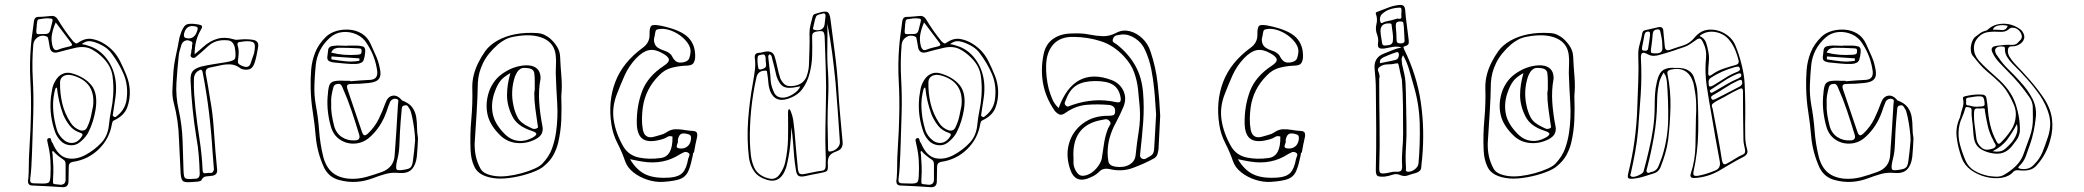

<svg xmlns="http://www.w3.org/2000/svg" viewBox="-20 -666 8640 796"><path d="M99 47Q99 -10 103 -68.5Q107 -127 108 -185Q110 -257 106 -329.5Q102 -402 108 -474Q110 -501 114 -527.5Q118 -554 121 -580Q124 -596 138 -596Q152 -596 166.5 -597.5Q181 -599 194 -600Q209 -601 218 -588Q233 -563 249 -540Q265 -517 284 -494Q289 -490 293 -487Q297 -484 304 -489Q333 -509 360.5 -504.5Q388 -500 413 -484Q456 -457 478 -412Q492 -384 504 -354.5Q516 -325 518 -293Q520 -253 507 -219.5Q494 -186 453 -167Q448 -165 446.5 -161Q445 -157 444 -152Q434 -91 389.5 -47.5Q345 -4 282 5Q265 8 265 25Q265 40 264.5 55Q264 70 264 85Q264 112 238 110Q207 108 175.5 106Q144 104 112 103Q95 102 96 83Q98 74 98 65Q98 56 99 47ZM132 -554Q129 -530 132.5 -526.5Q136 -523 159 -525H169Q184 -525 188 -540Q190 -549 192.5 -558Q195 -567 197 -576Q201 -589 190 -589Q177 -591 165 -589.5Q153 -588 141 -586Q137 -585 135.5 -581.5Q134 -578 134 -574Q133 -570 132.5 -564.5Q132 -559 132 -554ZM211 -573Q200 -548 195.5 -524Q191 -500 198 -474Q200 -466 205.5 -461Q211 -456 221 -460Q233 -465 245.5 -468Q258 -471 270 -474Q283 -477 276 -487Q260 -508 244 -529.5Q228 -551 211 -573ZM110 26Q109 39 108 51.5Q107 64 105 77Q103 94 119 94Q129 94 138.5 94.5Q148 95 157 95Q177 95 182.5 90Q188 85 189 65Q191 31 189 -1.5Q187 -34 179 -67Q178 -73 176 -81.5Q174 -90 181 -93Q190 -96 191.5 -87.5Q193 -79 197 -74Q199 -72 199 -71Q221 -19 257.5 -10.5Q294 -2 335 -24Q373 -45 400.5 -74.5Q428 -104 432 -151Q435 -181 441 -210Q447 -239 449 -269Q452 -310 446.5 -350.5Q441 -391 409 -424Q385 -449 358 -462.5Q331 -476 294 -468Q275 -464 256.5 -459Q238 -454 219 -449Q194 -443 187 -466Q185 -474 184 -483Q183 -492 181 -500Q180 -505 179 -509Q178 -513 173 -515Q154 -523 137 -512Q120 -501 118 -481Q112 -410 116 -339Q120 -268 118 -197Q116 -141 114.5 -85.5Q113 -30 110 26ZM319 -483Q327 -482 333 -480.5Q339 -479 344 -477Q391 -464 422.5 -422.5Q454 -381 460 -325Q463 -293 458.5 -261.5Q454 -230 449 -198Q448 -194 447.5 -189.5Q447 -185 451 -183Q456 -179 460 -181.5Q464 -184 467 -187Q503 -216 506 -264Q511 -316 492 -360Q473 -404 443 -444Q430 -462 411 -473.5Q392 -485 370 -492Q357 -496 345 -495Q333 -494 319 -483ZM191 -263Q193 -276 196 -294.5Q199 -313 209 -330Q220 -350 238 -359Q256 -368 278 -362Q331 -347 359 -312.5Q387 -278 376 -210Q372 -186 365 -163.5Q358 -141 347 -119Q343 -110 335 -100Q322 -84 306.5 -73Q291 -62 269 -64Q246 -67 231.5 -82Q217 -97 209 -117Q197 -150 192 -185.5Q187 -221 191 -263ZM366 -227Q377 -326 282 -353Q260 -359 245 -351.5Q230 -344 229 -326Q228 -280 238 -237.5Q248 -195 273 -157Q287 -135 312 -126Q334 -120 342 -140Q352 -161 357 -183Q362 -205 366 -227ZM216 -303Q211 -302 210 -299Q209 -296 208 -293Q200 -262 200 -231Q200 -200 206 -168Q210 -148 215.5 -129Q221 -110 237 -93Q257 -72 280 -73.5Q303 -75 319 -100Q327 -111 314 -115Q286 -124 269.5 -144.5Q253 -165 242 -191Q232 -218 225.5 -246Q219 -274 216 -303ZM199 -41Q196 -37 196.5 -33.5Q197 -30 198 -27Q200 -2 201 23Q202 48 200 74Q199 92 201 95Q203 98 222 99Q224 99 226 99.5Q228 100 230 100Q252 100 252 79V15Q252 1 243 -4Q231 -12 220 -21Q209 -30 199 -41Z M787 -441Q798 -450 806.5 -457.5Q815 -465 823 -472Q851 -497 882 -505.5Q913 -514 949 -503Q955 -501 961 -501Q967 -501 973 -502Q1002 -505 1028 -501Q1055 -497 1050 -470Q1047 -454 1044 -438Q1041 -422 1036 -407Q1030 -388 1019.5 -381.5Q1009 -375 989 -378Q981 -380 978 -382Q957 -398 936 -399Q915 -400 893.5 -395Q872 -390 851 -386Q830 -383 833 -361Q838 -335 842.5 -308.5Q847 -282 851 -256Q861 -202 865 -148Q869 -94 873 -41Q875 -22 876.5 -3Q878 16 880 36Q883 60 858 63Q846 64 833.5 65.5Q821 67 814 83Q813 84 808.5 85Q804 86 800 87Q793 88 785.5 88Q778 88 770 89Q747 91 739 85Q731 79 729 55Q727 19 725.5 -16.5Q724 -52 722 -89Q721 -127 715.5 -165.5Q710 -204 700 -241Q693 -269 695 -297.5Q697 -326 698 -354Q700 -394 708.5 -432.5Q717 -471 724 -510Q725 -514 727 -520Q738 -555 751 -563Q764 -571 800 -565Q814 -563 817 -558.5Q820 -554 812 -541Q799 -519 793 -494.5Q787 -470 787 -441ZM743 -526Q740 -510 752 -508Q788 -500 799 -543Q802 -554 792 -556Q752 -566 743 -526ZM773 -455Q774 -460 775 -463Q776 -466 776 -469Q775 -476 777.5 -484Q780 -492 769 -496Q756 -502 745 -496Q734 -490 731 -476Q728 -466 725 -456Q722 -446 721 -435Q715 -379 711.5 -322.5Q708 -266 721 -209Q735 -146 737 -82Q739 -18 741 45Q742 67 747 72Q752 77 773 76Q777 76 780 75.5Q783 75 787 75Q808 76 808 54Q807 16 804 -21.5Q801 -59 794 -97Q775 -214 770 -333Q769 -359 779 -371Q789 -383 814 -390Q840 -396 865.5 -400Q891 -404 916 -408Q946 -413 952.5 -420.5Q959 -428 955 -459Q954 -464 953.5 -468.5Q953 -473 951 -477Q943 -499 920 -499Q898 -501 878 -495Q858 -489 841 -473Q832 -465 823 -456.5Q814 -448 804 -440Q798 -435 791 -429Q784 -423 775 -428Q768 -433 771 -441Q774 -449 773 -455ZM1033 -444Q1041 -479 1032 -488.5Q1023 -498 988 -494Q984 -493 980.5 -492.5Q977 -492 974 -492Q962 -491 965 -478Q970 -463 969.5 -448Q969 -433 967 -418Q964 -405 971.5 -399.5Q979 -394 989 -391Q999 -387 1007 -389.5Q1015 -392 1019 -403Q1023 -414 1026 -424Q1029 -434 1033 -444ZM867 37Q866 18 864 -1Q862 -20 861 -39Q856 -122 846 -203.5Q836 -285 820 -367Q817 -382 805 -374Q784 -363 784 -337Q783 -307 785 -277Q787 -247 790 -218Q797 -154 807 -90Q817 -26 820 39Q820 55 834 52Q843 50 853 51Q863 52 867 37Z M1713 -93Q1712 -72 1711 -53.5Q1710 -35 1708 -16Q1704 18 1687 36Q1670 54 1635 51Q1604 48 1577.5 55.5Q1551 63 1525 73Q1491 86 1456 88Q1421 90 1385 80Q1344 69 1324 30Q1295 -33 1289 -100Q1285 -150 1277 -200Q1269 -250 1268 -301Q1267 -339 1270 -376.5Q1273 -414 1287 -449Q1301 -484 1332 -514Q1349 -530 1374.5 -537.5Q1400 -545 1428 -543Q1456 -541 1479.5 -527Q1503 -513 1516 -485Q1527 -460 1538 -436Q1549 -412 1554 -386Q1562 -355 1551.5 -340Q1541 -325 1509 -322Q1491 -320 1473 -319Q1455 -318 1436 -318Q1423 -318 1420 -312.5Q1417 -307 1421 -295Q1436 -251 1451 -206.5Q1466 -162 1481 -118Q1486 -105 1492 -105Q1498 -105 1507 -114Q1534 -140 1550 -172.5Q1566 -205 1578 -239Q1587 -265 1606.5 -269Q1626 -273 1644 -253Q1645 -252 1645 -251.5Q1645 -251 1646 -250Q1676 -239 1689 -221Q1702 -203 1705.5 -181Q1709 -159 1709 -136.5Q1709 -114 1713 -93ZM1432 -331V-329Q1453 -331 1474.5 -332.5Q1496 -334 1517 -335Q1547 -338 1544 -370Q1540 -401 1529.5 -429.5Q1519 -458 1502 -484Q1486 -511 1458 -523.5Q1430 -536 1400 -533Q1370 -530 1347 -509Q1296 -463 1289 -396Q1285 -356 1283.5 -314.5Q1282 -273 1289 -232Q1299 -179 1303 -124.5Q1307 -70 1320 -17Q1331 26 1357 48.5Q1383 71 1428 75Q1464 77 1497 68Q1530 59 1563 47Q1612 29 1616 -20Q1620 -73 1623.5 -127Q1627 -181 1630 -234Q1631 -240 1631.5 -247Q1632 -254 1623 -256Q1616 -258 1608.5 -254.5Q1601 -251 1597 -243Q1593 -233 1589 -222.5Q1585 -212 1582 -202Q1560 -140 1515 -99Q1488 -74 1454 -71Q1420 -68 1392 -85.5Q1364 -103 1353 -137Q1344 -167 1340 -198.5Q1336 -230 1338 -262Q1340 -295 1344.5 -310Q1349 -325 1364.5 -329Q1380 -333 1413 -331ZM1420 -477H1458Q1472 -477 1484 -473.5Q1496 -470 1494 -450Q1493 -433 1488 -418Q1483 -403 1458 -401Q1434 -400 1410.5 -402.5Q1387 -405 1364 -407Q1353 -408 1344.5 -412.5Q1336 -417 1337 -430Q1339 -444 1340.5 -459Q1342 -474 1363 -476Q1377 -478 1391.5 -477Q1406 -476 1420 -476ZM1353 -448Q1380 -441 1406.5 -439Q1433 -437 1459 -439Q1466 -439 1472.5 -441Q1479 -443 1479 -453Q1480 -464 1473 -465Q1466 -466 1459 -466Q1441 -467 1423 -467.5Q1405 -468 1386 -468Q1377 -468 1368 -464.5Q1359 -461 1353 -448ZM1470 -414V-424Q1441 -426 1412 -428Q1383 -430 1354 -432V-420Q1383 -415 1412 -412Q1441 -409 1470 -414ZM1353 -239Q1352 -214 1355.5 -191Q1359 -168 1365 -145Q1373 -114 1397 -98Q1421 -82 1452 -84Q1476 -85 1469 -108Q1454 -158 1437.5 -207Q1421 -256 1400 -303Q1397 -311 1393 -315Q1389 -319 1380 -318Q1364 -317 1361 -300Q1357 -285 1354.5 -269.5Q1352 -254 1353 -239ZM1701 -84Q1701 -102 1697.5 -129Q1694 -156 1689 -180Q1684 -204 1679 -213Q1675 -220 1671 -225.5Q1667 -231 1658 -229Q1649 -228 1647 -221.5Q1645 -215 1645 -207Q1643 -185 1641 -162Q1639 -139 1638 -116Q1637 -87 1635.5 -58Q1634 -29 1626 0Q1619 31 1625 37Q1631 43 1664 36Q1681 33 1686 23Q1691 13 1692 0Q1695 -20 1697 -41Q1699 -62 1701 -84Z M2307 -269Q2309 -217 2307 -169Q2305 -121 2294 -74Q2288 -49 2275 -24.5Q2262 0 2237 21Q2221 36 2185.5 49Q2150 62 2110.5 69Q2071 76 2040 74Q1967 68 1947 26Q1939 9 1935.5 -7.5Q1932 -24 1931 -42Q1928 -107 1934 -172Q1940 -237 1938 -302Q1937 -355 1964 -408Q1976 -432 1992.5 -455Q2009 -478 2041 -497Q2108 -535 2206 -529Q2224 -528 2237 -521.5Q2250 -515 2260 -507Q2279 -490 2290 -471.5Q2301 -453 2302 -433Q2304 -390 2307.5 -348.5Q2311 -307 2307 -269ZM2284 -364Q2284 -382 2285 -400Q2286 -418 2284 -436Q2279 -487 2232.5 -507.5Q2186 -528 2111 -514Q2089 -510 2073.5 -501.5Q2058 -493 2046 -483Q2003 -446 1983 -405.5Q1963 -365 1961 -322Q1960 -260 1956 -198Q1952 -136 1948 -74Q1947 -46 1952.5 -19.5Q1958 7 1972 33Q1979 46 1995 53.5Q2011 61 2034 64Q2056 67 2085 63.5Q2114 60 2143 52Q2172 44 2195.5 33.5Q2219 23 2229 12Q2257 -18 2268.5 -50Q2280 -82 2285 -116Q2294 -178 2290 -240Q2286 -302 2284 -364ZM2221 -340Q2212 -292 2215.5 -242Q2219 -192 2229 -142Q2232 -127 2226.5 -113.5Q2221 -100 2201 -89Q2164 -70 2125 -73Q2086 -76 2058 -101Q2012 -144 2001.5 -190Q1991 -236 2007 -285Q2015 -309 2032 -331.5Q2049 -354 2081 -372Q2105 -386 2133.5 -392Q2162 -398 2184 -393Q2222 -383 2221 -340ZM2195 -281Q2196 -286 2196.5 -290Q2197 -294 2197 -298Q2197 -314 2197 -330.5Q2197 -347 2195 -363Q2194 -371 2187 -377Q2180 -383 2163 -384Q2146 -386 2137.5 -380.5Q2129 -375 2124 -367Q2122 -363 2119.5 -358.5Q2117 -354 2115 -349Q2095 -289 2109 -227Q2114 -202 2126 -179Q2138 -156 2175 -139Q2181 -136 2187.5 -133Q2194 -130 2203 -133Q2211 -136 2210.5 -140Q2210 -144 2209 -148Q2204 -182 2199.5 -215Q2195 -248 2195 -281ZM2096 -363Q2065 -346 2052.5 -328Q2040 -310 2033 -290Q2014 -242 2022.5 -196Q2031 -150 2077 -106Q2100 -85 2129 -82Q2158 -79 2187 -95Q2202 -103 2203.5 -110Q2205 -117 2183 -124Q2124 -143 2104 -184Q2082 -228 2082 -271.5Q2082 -315 2096 -363Z M2854 -33Q2853 -27 2852 -20.5Q2851 -14 2849 -8Q2841 31 2830 50.5Q2819 70 2796 77.5Q2773 85 2729 88Q2698 90 2665 79.5Q2632 69 2606.5 49Q2581 29 2572 3Q2559 -35 2540 -72Q2521 -109 2515 -149Q2500 -245 2531 -326.5Q2562 -408 2646 -469Q2673 -489 2673 -521Q2672 -553 2681 -559.5Q2690 -566 2726 -558Q2804 -541 2834 -510Q2864 -479 2862 -428Q2861 -414 2855 -404.5Q2849 -395 2829 -394Q2795 -393 2764.5 -385Q2734 -377 2711 -352Q2656 -297 2645 -221Q2642 -199 2641.5 -175.5Q2641 -152 2645 -129Q2653 -87 2695 -100Q2707 -104 2719.5 -107Q2732 -110 2741 -116Q2759 -129 2777.5 -130Q2796 -131 2815.5 -127.5Q2835 -124 2854 -123Q2867 -122 2869.5 -114.5Q2872 -107 2870 -98Q2866 -82 2863 -66Q2860 -50 2857 -33ZM2694 -516Q2688 -500 2695 -483Q2702 -466 2734 -456Q2744 -453 2753 -447Q2762 -441 2766 -433Q2774 -417 2784.5 -410.5Q2795 -404 2814 -408Q2833 -412 2837.5 -424.5Q2842 -437 2843 -451Q2844 -469 2831 -487.5Q2818 -506 2797.5 -520.5Q2777 -535 2753.5 -542Q2730 -549 2710 -545Q2700 -544 2698 -537Q2696 -530 2694 -516ZM2768 -100Q2755 -104 2746 -98Q2737 -92 2726 -89Q2673 -73 2647 -88.5Q2621 -104 2620 -155Q2619 -226 2642 -287.5Q2665 -349 2732 -393Q2755 -408 2753 -420Q2751 -432 2725 -446Q2695 -463 2670 -458Q2645 -453 2617 -424Q2587 -392 2570 -354Q2553 -316 2538 -277Q2516 -222 2524.5 -167.5Q2533 -113 2564 -59Q2586 -22 2628.5 -13Q2671 -4 2720 -11Q2770 -18 2768 -100ZM2790 -83Q2792 -79 2789 -72Q2786 -65 2785.5 -59Q2785 -53 2795 -51Q2813 -48 2826.5 -56.5Q2840 -65 2844 -84Q2846 -95 2844 -101.5Q2842 -108 2828 -111Q2808 -116 2800 -108Q2792 -100 2790 -83ZM2592 -6Q2620 41 2658.5 58Q2697 75 2759 70Q2794 67 2810 50Q2826 33 2833 -7Q2835 -14 2838 -21.5Q2841 -29 2831 -34Q2823 -38 2815 -34.5Q2807 -31 2800 -27Q2732 18 2644 4Q2625 1 2592 -6Z M3261 -139Q3260 -99 3255.5 -58.5Q3251 -18 3241 22Q3236 41 3226 57Q3203 92 3161 80Q3124 69 3107 45Q3090 21 3085 -12Q3076 -89 3081.5 -166.5Q3087 -244 3101 -320Q3106 -348 3109.5 -374.5Q3113 -401 3109 -428Q3108 -446 3126 -447Q3133 -447 3139.5 -449Q3146 -451 3153 -452Q3185 -457 3192 -430Q3197 -414 3200.5 -397.5Q3204 -381 3208 -365Q3210 -359 3211.5 -353Q3213 -347 3215 -341Q3221 -328 3231 -318Q3241 -308 3260 -309Q3309 -311 3324 -349Q3329 -363 3331.5 -376.5Q3334 -390 3334 -404Q3335 -436 3336 -467.5Q3337 -499 3336 -530Q3336 -547 3340.5 -564Q3345 -581 3349 -597Q3351 -606 3359.5 -608.5Q3368 -611 3375 -613Q3401 -621 3410.5 -616Q3420 -611 3423 -586Q3432 -515 3441.5 -443.5Q3451 -372 3455 -300Q3458 -245 3463 -190.5Q3468 -136 3473 -81Q3475 -65 3469.5 -54.5Q3464 -44 3447 -38Q3426 -31 3418.5 -19Q3411 -7 3412 12Q3414 38 3408 43Q3402 48 3373 53Q3360 55 3346.5 58Q3333 61 3319 64Q3300 68 3291.5 63.5Q3283 59 3280 41Q3275 12 3272.5 -16.5Q3270 -45 3268 -74Q3267 -91 3265 -107Q3263 -123 3261 -139ZM3385 -608Q3377 -607 3370.5 -604Q3364 -601 3362 -594Q3358 -584 3356 -572.5Q3354 -561 3351 -550Q3349 -543 3358 -542Q3375 -538 3386.5 -545Q3398 -552 3399 -568Q3400 -575 3400.5 -581.5Q3401 -588 3402 -595Q3405 -617 3385 -608ZM3410 -568Q3411 -518 3410 -466.5Q3409 -415 3413 -365Q3416 -313 3413.5 -261Q3411 -209 3411 -156Q3412 -129 3412 -102.5Q3412 -76 3413 -49Q3413 -45 3414 -41Q3415 -37 3422 -38Q3439 -40 3451 -52Q3463 -64 3462 -78Q3458 -140 3453.5 -201.5Q3449 -263 3444 -324Q3438 -386 3430 -446.5Q3422 -507 3410 -568ZM3251 -214Q3256 -212 3258 -205Q3266 -186 3269 -165Q3272 -144 3274 -122Q3277 -83 3280.5 -43.5Q3284 -4 3288 35Q3290 50 3295.5 54Q3301 58 3317 55Q3334 52 3351.5 48Q3369 44 3386 42Q3403 41 3403 23Q3403 11 3403.5 -1Q3404 -13 3403 -26Q3401 -79 3402 -133Q3403 -187 3404 -240Q3406 -308 3403.5 -376Q3401 -444 3399 -511Q3398 -531 3392 -535Q3386 -539 3365 -535Q3353 -533 3349.5 -526.5Q3346 -520 3347 -510Q3348 -473 3347 -435Q3346 -397 3336 -360Q3327 -325 3306.5 -297Q3286 -269 3245 -256Q3194 -240 3174 -286Q3167 -304 3165.5 -323Q3164 -342 3161 -361Q3160 -366 3159.5 -370Q3159 -374 3150 -373Q3122 -372 3116 -345Q3086 -211 3089 -76Q3090 -49 3093 -22.5Q3096 4 3107 29Q3116 48 3133.5 59.5Q3151 71 3173 75Q3185 77 3195 72Q3205 67 3212 57Q3220 46 3226 33.5Q3232 21 3235 8Q3246 -42 3247 -92Q3248 -142 3247 -192Q3247 -197 3247 -203Q3247 -209 3251 -214ZM3171 -441Q3165 -437 3165 -431.5Q3165 -426 3166 -421Q3168 -399 3171 -377Q3174 -355 3175 -333Q3176 -319 3180 -306Q3184 -293 3190 -281Q3199 -263 3222 -261Q3242 -260 3266 -274.5Q3290 -289 3298 -308Q3294 -307 3291.5 -307Q3289 -307 3286 -306Q3247 -297 3228.5 -307Q3210 -317 3199 -351Q3195 -368 3191 -385.5Q3187 -403 3182 -420Q3181 -425 3179.5 -431Q3178 -437 3171 -441ZM3154 -428Q3151 -443 3141 -440Q3134 -439 3127.5 -437Q3121 -435 3121 -426Q3120 -419 3120.5 -411Q3121 -403 3122 -395Q3123 -389 3124 -383Q3125 -377 3135 -378Q3143 -380 3150 -384Q3157 -388 3156 -398Q3155 -406 3154.5 -414Q3154 -422 3154 -428Z M3699 47Q3699 -10 3703 -68.5Q3707 -127 3708 -185Q3710 -257 3706 -329.5Q3702 -402 3708 -474Q3710 -501 3714 -527.5Q3718 -554 3721 -580Q3724 -596 3738 -596Q3752 -596 3766.5 -597.5Q3781 -599 3794 -600Q3809 -601 3818 -588Q3833 -563 3849 -540Q3865 -517 3884 -494Q3889 -490 3893 -487Q3897 -484 3904 -489Q3933 -509 3960.5 -504.5Q3988 -500 4013 -484Q4056 -457 4078 -412Q4092 -384 4104 -354.5Q4116 -325 4118 -293Q4120 -253 4107 -219.5Q4094 -186 4053 -167Q4048 -165 4046.5 -161Q4045 -157 4044 -152Q4034 -91 3989.5 -47.5Q3945 -4 3882 5Q3865 8 3865 25Q3865 40 3864.5 55Q3864 70 3864 85Q3864 112 3838 110Q3807 108 3775.5 106Q3744 104 3712 103Q3695 102 3696 83Q3698 74 3698 65Q3698 56 3699 47ZM3732 -554Q3729 -530 3732.5 -526.5Q3736 -523 3759 -525H3769Q3784 -525 3788 -540Q3790 -549 3792.5 -558Q3795 -567 3797 -576Q3801 -589 3790 -589Q3777 -591 3765 -589.5Q3753 -588 3741 -586Q3737 -585 3735.5 -581.5Q3734 -578 3734 -574Q3733 -570 3732.5 -564.5Q3732 -559 3732 -554ZM3811 -573Q3800 -548 3795.5 -524Q3791 -500 3798 -474Q3800 -466 3805.5 -461Q3811 -456 3821 -460Q3833 -465 3845.5 -468Q3858 -471 3870 -474Q3883 -477 3876 -487Q3860 -508 3844 -529.5Q3828 -551 3811 -573ZM3710 26Q3709 39 3708 51.5Q3707 64 3705 77Q3703 94 3719 94Q3729 94 3738.5 94.5Q3748 95 3757 95Q3777 95 3782.5 90Q3788 85 3789 65Q3791 31 3789 -1.5Q3787 -34 3779 -67Q3778 -73 3776 -81.5Q3774 -90 3781 -93Q3790 -96 3791.5 -87.5Q3793 -79 3797 -74Q3799 -72 3799 -71Q3821 -19 3857.5 -10.5Q3894 -2 3935 -24Q3973 -45 4000.5 -74.5Q4028 -104 4032 -151Q4035 -181 4041 -210Q4047 -239 4049 -269Q4052 -310 4046.5 -350.5Q4041 -391 4009 -424Q3985 -449 3958 -462.5Q3931 -476 3894 -468Q3875 -464 3856.5 -459Q3838 -454 3819 -449Q3794 -443 3787 -466Q3785 -474 3784 -483Q3783 -492 3781 -500Q3780 -505 3779 -509Q3778 -513 3773 -515Q3754 -523 3737 -512Q3720 -501 3718 -481Q3712 -410 3716 -339Q3720 -268 3718 -197Q3716 -141 3714.5 -85.5Q3713 -30 3710 26ZM3919 -483Q3927 -482 3933 -480.5Q3939 -479 3944 -477Q3991 -464 4022.5 -422.5Q4054 -381 4060 -325Q4063 -293 4058.5 -261.5Q4054 -230 4049 -198Q4048 -194 4047.5 -189.5Q4047 -185 4051 -183Q4056 -179 4060 -181.5Q4064 -184 4067 -187Q4103 -216 4106 -264Q4111 -316 4092 -360Q4073 -404 4043 -444Q4030 -462 4011 -473.5Q3992 -485 3970 -492Q3957 -496 3945 -495Q3933 -494 3919 -483ZM3791 -263Q3793 -276 3796 -294.5Q3799 -313 3809 -330Q3820 -350 3838 -359Q3856 -368 3878 -362Q3931 -347 3959 -312.5Q3987 -278 3976 -210Q3972 -186 3965 -163.5Q3958 -141 3947 -119Q3943 -110 3935 -100Q3922 -84 3906.5 -73Q3891 -62 3869 -64Q3846 -67 3831.5 -82Q3817 -97 3809 -117Q3797 -150 3792 -185.5Q3787 -221 3791 -263ZM3966 -227Q3977 -326 3882 -353Q3860 -359 3845 -351.5Q3830 -344 3829 -326Q3828 -280 3838 -237.5Q3848 -195 3873 -157Q3887 -135 3912 -126Q3934 -120 3942 -140Q3952 -161 3957 -183Q3962 -205 3966 -227ZM3816 -303Q3811 -302 3810 -299Q3809 -296 3808 -293Q3800 -262 3800 -231Q3800 -200 3806 -168Q3810 -148 3815.5 -129Q3821 -110 3837 -93Q3857 -72 3880 -73.5Q3903 -75 3919 -100Q3927 -111 3914 -115Q3886 -124 3869.5 -144.5Q3853 -165 3842 -191Q3832 -218 3825.5 -246Q3819 -274 3816 -303ZM3799 -41Q3796 -37 3796.5 -33.5Q3797 -30 3798 -27Q3800 -2 3801 23Q3802 48 3800 74Q3799 92 3801 95Q3803 98 3822 99Q3824 99 3826 99.5Q3828 100 3830 100Q3852 100 3852 79V15Q3852 1 3843 -4Q3831 -12 3820 -21Q3809 -30 3799 -41Z M4790 -186Q4788 -150 4786.5 -116Q4785 -82 4783 -48Q4782 -37 4778.5 -26.5Q4775 -16 4764 -9Q4721 14 4676 30.5Q4631 47 4580 35Q4552 29 4536 47Q4526 57 4513.5 63.5Q4501 70 4487 75Q4438 91 4419 42Q4397 -17 4411.5 -69.5Q4426 -122 4470 -154.5Q4514 -187 4577 -186Q4588 -186 4595.5 -188.5Q4603 -191 4603 -204Q4604 -217 4596.5 -223.5Q4589 -230 4577 -231Q4531 -235 4486 -231.5Q4441 -228 4400 -200Q4383 -187 4372 -191.5Q4361 -196 4351 -209Q4315 -262 4304.5 -319.5Q4294 -377 4306 -438Q4314 -481 4343.5 -503Q4373 -525 4416 -527Q4436 -528 4456 -527.5Q4476 -527 4495 -523Q4524 -517 4552 -516Q4580 -515 4610 -531Q4636 -544 4664.5 -536.5Q4693 -529 4716.5 -506.5Q4740 -484 4750 -452Q4772 -387 4779.5 -319.5Q4787 -252 4790 -186ZM4773 -192Q4771 -215 4769.5 -242Q4768 -269 4765 -297Q4761 -338 4753 -379Q4745 -420 4728 -457Q4715 -488 4687 -506.5Q4659 -525 4632 -523Q4621 -522 4609.5 -519.5Q4598 -517 4594 -504Q4590 -494 4599.5 -488.5Q4609 -483 4616 -477Q4662 -439 4688 -391.5Q4714 -344 4719 -282Q4724 -221 4719.5 -160.5Q4715 -100 4708 -39Q4707 -32 4706.5 -22.5Q4706 -13 4715 -8Q4724 -4 4732.5 -9.5Q4741 -15 4749 -19Q4758 -24 4761.5 -32.5Q4765 -41 4765 -51Q4767 -85 4769 -119Q4771 -153 4773 -192ZM4369 -218Q4400 -304 4455 -333.5Q4510 -363 4586 -335Q4622 -322 4637 -290.5Q4652 -259 4638 -224Q4631 -207 4623 -190.5Q4615 -174 4606 -157Q4590 -128 4581 -97Q4572 -66 4572 -32Q4572 -13 4575.5 4Q4579 21 4604 25Q4638 30 4661.5 17Q4685 4 4688 -22Q4693 -72 4701 -122Q4709 -172 4705 -223Q4702 -260 4698 -296.5Q4694 -333 4681.5 -367Q4669 -401 4640 -432Q4597 -478 4544.5 -495Q4492 -512 4434 -513Q4377 -515 4347.5 -482.5Q4318 -450 4317 -393Q4316 -345 4328 -297Q4334 -276 4342.5 -255.5Q4351 -235 4369 -218ZM4522 -330Q4473 -330 4444.5 -313Q4416 -296 4401 -257Q4398 -250 4395 -242.5Q4392 -235 4398 -229Q4404 -222 4411.5 -225.5Q4419 -229 4426 -231Q4470 -246 4514.5 -249.5Q4559 -253 4605 -243Q4622 -239 4625 -246Q4628 -253 4625 -266Q4618 -300 4593.5 -315Q4569 -330 4522 -330ZM4430 -24Q4431 -9 4430.5 6Q4430 21 4437 36Q4443 49 4452 57Q4461 65 4477 62Q4494 59 4510 46.5Q4526 34 4537 16.5Q4548 -1 4549 -17Q4553 -47 4558 -76.5Q4563 -106 4574 -134Q4578 -142 4582.5 -149.5Q4587 -157 4579 -165Q4572 -173 4562.5 -171.5Q4553 -170 4544 -168Q4429 -146 4430 -24Z M5374 -33Q5373 -27 5372 -20.5Q5371 -14 5369 -8Q5361 31 5350 50.5Q5339 70 5316 77.5Q5293 85 5249 88Q5218 90 5185 79.5Q5152 69 5126.5 49Q5101 29 5092 3Q5079 -35 5060 -72Q5041 -109 5035 -149Q5020 -245 5051 -326.5Q5082 -408 5166 -469Q5193 -489 5193 -521Q5192 -553 5201 -559.5Q5210 -566 5246 -558Q5324 -541 5354 -510Q5384 -479 5382 -428Q5381 -414 5375 -404.5Q5369 -395 5349 -394Q5315 -393 5284.5 -385Q5254 -377 5231 -352Q5176 -297 5165 -221Q5162 -199 5161.5 -175.5Q5161 -152 5165 -129Q5173 -87 5215 -100Q5227 -104 5239.5 -107Q5252 -110 5261 -116Q5279 -129 5297.5 -130Q5316 -131 5335.5 -127.5Q5355 -124 5374 -123Q5387 -122 5389.5 -114.5Q5392 -107 5390 -98Q5386 -82 5383 -66Q5380 -50 5377 -33ZM5214 -516Q5208 -500 5215 -483Q5222 -466 5254 -456Q5264 -453 5273 -447Q5282 -441 5286 -433Q5294 -417 5304.5 -410.5Q5315 -404 5334 -408Q5353 -412 5357.5 -424.5Q5362 -437 5363 -451Q5364 -469 5351 -487.5Q5338 -506 5317.5 -520.5Q5297 -535 5273.5 -542Q5250 -549 5230 -545Q5220 -544 5218 -537Q5216 -530 5214 -516ZM5288 -100Q5275 -104 5266 -98Q5257 -92 5246 -89Q5193 -73 5167 -88.5Q5141 -104 5140 -155Q5139 -226 5162 -287.5Q5185 -349 5252 -393Q5275 -408 5273 -420Q5271 -432 5245 -446Q5215 -463 5190 -458Q5165 -453 5137 -424Q5107 -392 5090 -354Q5073 -316 5058 -277Q5036 -222 5044.5 -167.5Q5053 -113 5084 -59Q5106 -22 5148.5 -13Q5191 -4 5240 -11Q5290 -18 5288 -100ZM5310 -83Q5312 -79 5309 -72Q5306 -65 5305.5 -59Q5305 -53 5315 -51Q5333 -48 5346.5 -56.5Q5360 -65 5364 -84Q5366 -95 5364 -101.5Q5362 -108 5348 -111Q5328 -116 5320 -108Q5312 -100 5310 -83ZM5112 -6Q5140 41 5178.5 58Q5217 75 5279 70Q5314 67 5330 50Q5346 33 5353 -7Q5355 -14 5358 -21.5Q5361 -29 5351 -34Q5343 -38 5335 -34.5Q5327 -31 5320 -27Q5252 18 5164 4Q5145 1 5112 -6Z M5791 -469Q5772 -475 5754.5 -471.5Q5737 -468 5720 -465Q5705 -463 5698 -467Q5691 -471 5693 -488Q5696 -504 5689 -523Q5681 -544 5686.5 -566Q5692 -588 5684 -609Q5682 -615 5690 -617Q5712 -625 5733 -633.5Q5754 -642 5777 -645Q5791 -647 5798 -642.5Q5805 -638 5806 -621Q5808 -593 5812 -565.5Q5816 -538 5819 -510Q5821 -499 5820.5 -488.5Q5820 -478 5803 -474Q5798 -473 5798.5 -470Q5799 -467 5801 -462Q5854 -355 5870.5 -241.5Q5887 -128 5876 -10Q5876 -5 5875 -2Q5874 14 5872 30Q5870 46 5847 52Q5831 56 5816 61.5Q5801 67 5783 59Q5769 53 5753 58.5Q5737 64 5722 66Q5697 68 5690 62.5Q5683 57 5684 32Q5686 -50 5685.5 -132.5Q5685 -215 5684 -297Q5684 -317 5682.5 -338Q5681 -359 5679 -379Q5674 -428 5718 -444Q5736 -451 5754 -458.5Q5772 -466 5791 -469ZM5773 -589Q5791 -585 5790 -595.5Q5789 -606 5790 -615Q5791 -622 5790 -629Q5789 -636 5778 -634Q5759 -633 5741.5 -627Q5724 -621 5710 -608Q5703 -602 5701.5 -591.5Q5700 -581 5704 -573Q5706 -568 5713 -572Q5720 -576 5726 -577Q5737 -579 5748.5 -582Q5760 -585 5773 -589ZM5800 -556Q5799 -564 5798 -571Q5797 -578 5783 -577Q5770 -576 5768 -569Q5766 -562 5767 -553Q5768 -540 5769 -526.5Q5770 -513 5770 -499Q5771 -490 5775.5 -488Q5780 -486 5787 -486Q5795 -486 5799.5 -489Q5804 -492 5803 -502Q5802 -516 5801.5 -529.5Q5801 -543 5800 -556ZM5705 -519Q5708 -496 5710 -487Q5712 -478 5718 -477.5Q5724 -477 5738 -479Q5755 -482 5755 -500Q5756 -514 5754 -528.5Q5752 -543 5750 -557Q5750 -561 5749 -565Q5748 -569 5741 -569Q5698 -571 5704 -528Q5704 -525 5704.5 -522.5Q5705 -520 5705 -519ZM5701 -404Q5718 -408 5733 -410.5Q5748 -413 5763 -417Q5774 -419 5777.5 -428Q5781 -437 5779 -444Q5777 -452 5769.5 -449.5Q5762 -447 5756 -445Q5746 -441 5736.5 -437.5Q5727 -434 5717 -429Q5710 -426 5705 -421Q5700 -416 5701 -404ZM5797 -437Q5790 -426 5791 -417Q5792 -408 5793 -399Q5797 -380 5801.5 -361.5Q5806 -343 5807 -324Q5809 -279 5809.5 -234.5Q5810 -190 5811 -145Q5812 -101 5809 -57.5Q5806 -14 5809 30Q5809 34 5808.5 39Q5808 44 5816 46Q5831 47 5845.5 36Q5860 25 5861 10Q5868 -71 5866 -152.5Q5864 -234 5840 -314Q5831 -345 5822.5 -375.5Q5814 -406 5797 -437ZM5792 -335Q5788 -350 5785.5 -363.5Q5783 -377 5780 -390Q5779 -395 5777.5 -400Q5776 -405 5768 -403Q5751 -399 5732 -399Q5713 -399 5699 -388Q5689 -381 5695 -367.5Q5701 -354 5699 -343Q5698 -342 5698 -340Q5698 -246 5699.5 -152.5Q5701 -59 5698 34Q5698 45 5701.5 49.5Q5705 54 5718 53Q5731 52 5743.5 48.5Q5756 45 5769 46Q5786 47 5790 39.5Q5794 32 5793 20Q5791 -13 5794 -46.5Q5797 -80 5797 -113Q5797 -169 5796.5 -224.5Q5796 -280 5792 -335Z M6507 -269Q6509 -217 6507 -169Q6505 -121 6494 -74Q6488 -49 6475 -24.5Q6462 0 6437 21Q6421 36 6385.5 49Q6350 62 6310.5 69Q6271 76 6240 74Q6167 68 6147 26Q6139 9 6135.5 -7.5Q6132 -24 6131 -42Q6128 -107 6134 -172Q6140 -237 6138 -302Q6137 -355 6164 -408Q6176 -432 6192.5 -455Q6209 -478 6241 -497Q6308 -535 6406 -529Q6424 -528 6437 -521.5Q6450 -515 6460 -507Q6479 -490 6490 -471.5Q6501 -453 6502 -433Q6504 -390 6507.5 -348.5Q6511 -307 6507 -269ZM6484 -364Q6484 -382 6485 -400Q6486 -418 6484 -436Q6479 -487 6432.5 -507.5Q6386 -528 6311 -514Q6289 -510 6273.5 -501.5Q6258 -493 6246 -483Q6203 -446 6183 -405.5Q6163 -365 6161 -322Q6160 -260 6156 -198Q6152 -136 6148 -74Q6147 -46 6152.5 -19.5Q6158 7 6172 33Q6179 46 6195 53.5Q6211 61 6234 64Q6256 67 6285 63.5Q6314 60 6343 52Q6372 44 6395.5 33.5Q6419 23 6429 12Q6457 -18 6468.5 -50Q6480 -82 6485 -116Q6494 -178 6490 -240Q6486 -302 6484 -364ZM6421 -340Q6412 -292 6415.5 -242Q6419 -192 6429 -142Q6432 -127 6426.5 -113.5Q6421 -100 6401 -89Q6364 -70 6325 -73Q6286 -76 6258 -101Q6212 -144 6201.5 -190Q6191 -236 6207 -285Q6215 -309 6232 -331.5Q6249 -354 6281 -372Q6305 -386 6333.5 -392Q6362 -398 6384 -393Q6422 -383 6421 -340ZM6395 -281Q6396 -286 6396.5 -290Q6397 -294 6397 -298Q6397 -314 6397 -330.5Q6397 -347 6395 -363Q6394 -371 6387 -377Q6380 -383 6363 -384Q6346 -386 6337.5 -380.5Q6329 -375 6324 -367Q6322 -363 6319.5 -358.5Q6317 -354 6315 -349Q6295 -289 6309 -227Q6314 -202 6326 -179Q6338 -156 6375 -139Q6381 -136 6387.5 -133Q6394 -130 6403 -133Q6411 -136 6410.5 -140Q6410 -144 6409 -148Q6404 -182 6399.5 -215Q6395 -248 6395 -281ZM6296 -363Q6265 -346 6252.5 -328Q6240 -310 6233 -290Q6214 -242 6222.5 -196Q6231 -150 6277 -106Q6300 -85 6329 -82Q6358 -79 6387 -95Q6402 -103 6403.5 -110Q6405 -117 6383 -124Q6324 -143 6304 -184Q6282 -228 6282 -271.5Q6282 -315 6296 -363Z M7213 -319Q7215 -276 7215.5 -233.5Q7216 -191 7215 -147Q7215 -122 7215.5 -97Q7216 -72 7223 -48Q7227 -35 7222 -27.5Q7217 -20 7205 -14Q7181 -2 7157.5 12Q7134 26 7110 40Q7061 69 7005 72Q6983 73 6990 53Q7008 -3 7009 -61Q7010 -119 7011 -177Q7013 -207 7012 -237.5Q7011 -268 7005 -298Q7004 -304 7003 -310.5Q7002 -317 7000 -324Q6977 -394 6905 -377Q6890 -373 6893 -359Q6907 -291 6905.5 -223Q6904 -155 6896 -87Q6892 -57 6883.5 -28.5Q6875 0 6864 28Q6856 46 6839 52Q6817 59 6794.5 66Q6772 73 6749 75Q6734 76 6730.5 72Q6727 68 6730 54Q6747 -14 6756.5 -83.5Q6766 -153 6768 -224Q6770 -277 6772 -330Q6774 -383 6772 -436Q6771 -459 6778 -483Q6785 -507 6789 -530Q6790 -535 6793.5 -537.5Q6797 -540 6801 -541Q6815 -544 6828 -547Q6841 -550 6854 -553Q6876 -558 6876 -536Q6877 -520 6879 -504.5Q6881 -489 6882 -473Q6884 -453 6902 -459Q6930 -469 6958 -477.5Q6986 -486 7006 -511Q7031 -541 7065.5 -543Q7100 -545 7130.5 -527Q7161 -509 7174 -479Q7182 -460 7188.5 -440Q7195 -420 7200 -400Q7205 -380 7208.5 -360Q7212 -340 7213 -319ZM6871 -493Q6870 -502 6868.5 -510.5Q6867 -519 6865 -527Q6864 -534 6862 -539.5Q6860 -545 6850 -544Q6834 -543 6832 -526Q6831 -513 6829.5 -499Q6828 -485 6826 -471Q6822 -449 6827 -446.5Q6832 -444 6853 -445Q6872 -448 6872 -465Q6872 -472 6871.5 -479Q6871 -486 6871 -493ZM6821 -521Q6821 -527 6820 -531Q6819 -535 6814 -535Q6801 -536 6798 -523Q6796 -510 6793 -497Q6790 -484 6788 -471Q6787 -466 6787.5 -461.5Q6788 -457 6795 -456Q6812 -453 6813 -466Q6815 -481 6817.5 -495Q6820 -509 6821 -521ZM7026 -517Q7047 -507 7053 -489.5Q7059 -472 7062 -454Q7067 -432 7064.5 -409Q7062 -386 7062 -363Q7062 -346 7075 -355Q7098 -372 7124.5 -381Q7151 -390 7177 -397Q7191 -401 7188 -415Q7183 -436 7175 -456Q7167 -476 7154 -494Q7131 -526 7093 -533Q7055 -540 7026 -517ZM6911 -385Q6922 -384 6932.5 -384.5Q6943 -385 6953 -383Q6970 -381 6983.5 -371.5Q6997 -362 7003 -345Q7008 -330 7012 -315Q7016 -300 7017 -284Q7022 -201 7020.5 -118.5Q7019 -36 7001 46Q6999 58 7003 61Q7007 64 7018 63Q7036 60 7053.5 54.5Q7071 49 7088 42Q7115 33 7110 4Q7101 -43 7092.5 -91.5Q7084 -140 7076 -188Q7065 -248 7056 -307.5Q7047 -367 7053 -428Q7056 -459 7042 -487Q7035 -504 7028 -506Q7021 -508 7007 -497Q6997 -490 6986.5 -483Q6976 -476 6965 -472Q6940 -463 6914 -454.5Q6888 -446 6862 -439Q6850 -435 6837 -434.5Q6824 -434 6811 -441Q6795 -450 6788.5 -446Q6782 -442 6783 -424Q6787 -348 6782 -273Q6777 -198 6771 -123Q6767 -79 6759 -35Q6751 9 6741 53Q6740 56 6739 59Q6738 62 6742 65Q6748 69 6759.5 66Q6771 63 6782 56.5Q6793 50 6794 44Q6800 22 6805.5 0.5Q6811 -21 6816 -43Q6827 -88 6833.5 -133.5Q6840 -179 6840 -225Q6840 -251 6841.5 -276Q6843 -301 6849 -326Q6856 -358 6869.5 -371Q6883 -384 6911 -385ZM7064 -321Q7063 -308 7069 -307.5Q7075 -307 7083 -312Q7108 -327 7132 -342.5Q7156 -358 7182 -368Q7187 -370 7191 -373.5Q7195 -377 7193 -383Q7190 -391 7184 -390Q7178 -389 7173 -388Q7118 -373 7072 -343Q7061 -335 7064 -321ZM6877 -365Q6870 -353 6864.5 -341Q6859 -329 6857 -315Q6853 -296 6851.5 -277Q6850 -258 6850 -238Q6849 -170 6837.5 -103Q6826 -36 6809 29Q6808 33 6806.5 38Q6805 43 6808 48Q6813 52 6817.5 50Q6822 48 6826 47Q6849 43 6857 20Q6861 9 6865 -0.5Q6869 -10 6872 -20Q6895 -95 6896 -171.5Q6897 -248 6891 -324Q6890 -335 6887.5 -345Q6885 -355 6877 -365ZM7199 -356Q7198 -366 7181 -359Q7153 -347 7128 -330.5Q7103 -314 7077 -297Q7073 -295 7070 -292Q7067 -289 7071 -284Q7073 -280 7077 -281.5Q7081 -283 7084 -285Q7110 -300 7135.5 -315Q7161 -330 7189 -342Q7193 -344 7196.5 -347Q7200 -350 7199 -356ZM7203 -324Q7202 -335 7197.5 -335Q7193 -335 7186 -332Q7158 -319 7133 -302.5Q7108 -286 7081 -271Q7070 -265 7076 -256Q7079 -251 7083 -252.5Q7087 -254 7091 -255Q7117 -268 7142 -281Q7167 -294 7192 -307Q7204 -314 7203 -324ZM7080 -217Q7086 -186 7091 -159Q7096 -132 7101 -106Q7106 -80 7110.5 -53.5Q7115 -27 7119 -1Q7122 12 7127 14.5Q7132 17 7143 10Q7158 2 7173.5 -8Q7189 -18 7205 -25Q7213 -28 7214.5 -35Q7216 -42 7214 -49Q7212 -58 7210 -68Q7208 -78 7208 -88Q7207 -138 7206.5 -187.5Q7206 -237 7206 -286Q7206 -297 7202 -299Q7198 -301 7189 -296Q7167 -286 7145.5 -273.5Q7124 -261 7102 -250Q7089 -243 7081 -236.5Q7073 -230 7080 -217Z M7913 -93Q7912 -72 7911 -53.5Q7910 -35 7908 -16Q7904 18 7887 36Q7870 54 7835 51Q7804 48 7777.5 55.5Q7751 63 7725 73Q7691 86 7656 88Q7621 90 7585 80Q7544 69 7524 30Q7495 -33 7489 -100Q7485 -150 7477 -200Q7469 -250 7468 -301Q7467 -339 7470 -376.5Q7473 -414 7487 -449Q7501 -484 7532 -514Q7549 -530 7574.5 -537.5Q7600 -545 7628 -543Q7656 -541 7679.5 -527Q7703 -513 7716 -485Q7727 -460 7738 -436Q7749 -412 7754 -386Q7762 -355 7751.5 -340Q7741 -325 7709 -322Q7691 -320 7673 -319Q7655 -318 7636 -318Q7623 -318 7620 -312.5Q7617 -307 7621 -295Q7636 -251 7651 -206.5Q7666 -162 7681 -118Q7686 -105 7692 -105Q7698 -105 7707 -114Q7734 -140 7750 -172.5Q7766 -205 7778 -239Q7787 -265 7806.5 -269Q7826 -273 7844 -253Q7845 -252 7845 -251.5Q7845 -251 7846 -250Q7876 -239 7889 -221Q7902 -203 7905.5 -181Q7909 -159 7909 -136.5Q7909 -114 7913 -93ZM7632 -331V-329Q7653 -331 7674.5 -332.5Q7696 -334 7717 -335Q7747 -338 7744 -370Q7740 -401 7729.5 -429.5Q7719 -458 7702 -484Q7686 -511 7658 -523.5Q7630 -536 7600 -533Q7570 -530 7547 -509Q7496 -463 7489 -396Q7485 -356 7483.5 -314.5Q7482 -273 7489 -232Q7499 -179 7503 -124.5Q7507 -70 7520 -17Q7531 26 7557 48.5Q7583 71 7628 75Q7664 77 7697 68Q7730 59 7763 47Q7812 29 7816 -20Q7820 -73 7823.5 -127Q7827 -181 7830 -234Q7831 -240 7831.5 -247Q7832 -254 7823 -256Q7816 -258 7808.5 -254.5Q7801 -251 7797 -243Q7793 -233 7789 -222.5Q7785 -212 7782 -202Q7760 -140 7715 -99Q7688 -74 7654 -71Q7620 -68 7592 -85.5Q7564 -103 7553 -137Q7544 -167 7540 -198.5Q7536 -230 7538 -262Q7540 -295 7544.5 -310Q7549 -325 7564.5 -329Q7580 -333 7613 -331ZM7620 -477H7658Q7672 -477 7684 -473.5Q7696 -470 7694 -450Q7693 -433 7688 -418Q7683 -403 7658 -401Q7634 -400 7610.5 -402.5Q7587 -405 7564 -407Q7553 -408 7544.5 -412.5Q7536 -417 7537 -430Q7539 -444 7540.5 -459Q7542 -474 7563 -476Q7577 -478 7591.5 -477Q7606 -476 7620 -476ZM7553 -448Q7580 -441 7606.5 -439Q7633 -437 7659 -439Q7666 -439 7672.5 -441Q7679 -443 7679 -453Q7680 -464 7673 -465Q7666 -466 7659 -466Q7641 -467 7623 -467.5Q7605 -468 7586 -468Q7577 -468 7568 -464.5Q7559 -461 7553 -448ZM7670 -414V-424Q7641 -426 7612 -428Q7583 -430 7554 -432V-420Q7583 -415 7612 -412Q7641 -409 7670 -414ZM7553 -239Q7552 -214 7555.5 -191Q7559 -168 7565 -145Q7573 -114 7597 -98Q7621 -82 7652 -84Q7676 -85 7669 -108Q7654 -158 7637.5 -207Q7621 -256 7600 -303Q7597 -311 7593 -315Q7589 -319 7580 -318Q7564 -317 7561 -300Q7557 -285 7554.5 -269.5Q7552 -254 7553 -239ZM7901 -84Q7901 -102 7897.5 -129Q7894 -156 7889 -180Q7884 -204 7879 -213Q7875 -220 7871 -225.5Q7867 -231 7858 -229Q7849 -228 7847 -221.5Q7845 -215 7845 -207Q7843 -185 7841 -162Q7839 -139 7838 -116Q7837 -87 7835.5 -58Q7834 -29 7826 0Q7819 31 7825 37Q7831 43 7864 36Q7881 33 7886 23Q7891 13 7892 0Q7895 -20 7897 -41Q7899 -62 7901 -84Z M8106 -180Q8110 -200 8116.5 -219Q8123 -238 8118 -258Q8117 -265 8127 -267Q8144 -271 8160.5 -273Q8177 -275 8195 -274Q8212 -274 8215 -261Q8219 -239 8221 -217Q8223 -183 8231 -148.5Q8239 -114 8257 -80Q8262 -70 8266.5 -70Q8271 -70 8277 -77Q8300 -100 8317.5 -126.5Q8335 -153 8337 -184Q8339 -207 8330 -229.5Q8321 -252 8308 -274Q8293 -301 8269.5 -324Q8246 -347 8220 -368Q8201 -384 8186 -401.5Q8171 -419 8157 -437Q8151 -446 8150.5 -461.5Q8150 -477 8155.5 -492Q8161 -507 8169 -513Q8179 -521 8189.5 -528.5Q8200 -536 8214 -539Q8217 -540 8219.5 -542Q8222 -544 8223 -545Q8246 -566 8282 -567.5Q8318 -569 8349 -549Q8362 -542 8368.5 -528.5Q8375 -515 8371 -504Q8367 -491 8352 -482Q8337 -473 8322 -474Q8308 -475 8305 -463Q8302 -446 8311 -431Q8320 -416 8333 -402Q8366 -368 8396.5 -333Q8427 -298 8452 -261Q8481 -218 8487 -174Q8493 -130 8480 -86Q8465 -27 8425 18Q8412 34 8393 38.5Q8374 43 8350 40Q8335 38 8327 46Q8310 66 8279 71Q8248 76 8213.5 67.5Q8179 59 8151.5 39Q8124 19 8113 -11Q8097 -55 8092 -97.5Q8087 -140 8106 -180ZM8304 -559Q8282 -564 8264 -560Q8246 -556 8242 -543Q8260 -543 8278.5 -541.5Q8297 -540 8304 -559ZM8354 -120Q8350 -98 8340 -85Q8330 -72 8321 -60Q8306 -41 8285 -33Q8264 -25 8232 -32Q8206 -38 8189 -50Q8172 -62 8166 -83Q8163 -94 8162 -105.5Q8161 -117 8160 -128Q8159 -148 8156 -168.5Q8153 -189 8154 -209Q8154 -220 8143 -221Q8139 -222 8134.5 -222.5Q8130 -223 8128 -218Q8122 -196 8113 -176Q8104 -156 8101 -133Q8097 -100 8105.5 -67.5Q8114 -35 8128 -2Q8140 26 8164.5 41Q8189 56 8222 63Q8239 66 8256.5 66.5Q8274 67 8288 59Q8316 43 8337 22.5Q8358 2 8368 -24Q8382 -62 8395.5 -100Q8409 -138 8408 -179Q8408 -201 8407.5 -222.5Q8407 -244 8393 -264Q8354 -321 8304 -370Q8285 -389 8267.5 -408Q8250 -427 8240 -449Q8229 -473 8258 -476Q8272 -478 8287.5 -479.5Q8303 -481 8318 -480Q8335 -479 8343 -486.5Q8351 -494 8358 -502Q8364 -511 8361.5 -520.5Q8359 -530 8352 -538Q8342 -549 8328.5 -551Q8315 -553 8306 -543Q8294 -533 8273 -534Q8247 -536 8223 -533Q8199 -530 8182 -512Q8163 -492 8163.5 -465Q8164 -438 8184 -415Q8200 -397 8218 -380.5Q8236 -364 8255 -347Q8316 -295 8336 -236Q8356 -177 8354 -120ZM8470 -97Q8472 -102 8473 -106.5Q8474 -111 8475 -115Q8485 -155 8474 -193Q8463 -231 8439 -268Q8415 -303 8385.5 -336.5Q8356 -370 8324 -401Q8310 -415 8300.5 -431Q8291 -447 8292 -466Q8292 -468 8291 -470Q8290 -472 8285 -473Q8263 -475 8255 -466.5Q8247 -458 8256 -441Q8258 -438 8260 -435.5Q8262 -433 8264 -430Q8282 -402 8307 -378Q8332 -354 8355 -328Q8387 -294 8406 -257Q8425 -220 8420 -178Q8417 -149 8411 -120.5Q8405 -92 8395 -64Q8387 -41 8378.5 -18Q8370 5 8351 23Q8342 32 8358 34Q8392 39 8411 18Q8436 -6 8448 -36Q8460 -66 8470 -97ZM8150 -227Q8163 -223 8174.5 -223.5Q8186 -224 8198 -225Q8208 -226 8208 -234Q8207 -259 8200 -264Q8193 -269 8164 -265Q8160 -264 8155.5 -263.5Q8151 -263 8146 -262Q8130 -261 8131 -253.5Q8132 -246 8131 -238Q8131 -229 8138 -229Q8145 -229 8150 -227ZM8203 -217Q8199 -217 8194.5 -216.5Q8190 -216 8185 -216Q8172 -218 8168 -213.5Q8164 -209 8164 -199Q8163 -172 8167 -144.5Q8171 -117 8174 -90Q8177 -70 8194 -55Q8204 -46 8215.5 -45.5Q8227 -45 8242 -50Q8254 -55 8254 -61.5Q8254 -68 8247 -77Q8245 -81 8244 -84Q8228 -113 8221 -144Q8214 -175 8209 -206Q8209 -209 8209 -212.5Q8209 -216 8203 -217ZM8241 -39Q8274 -33 8292 -48Q8306 -60 8318 -73.5Q8330 -87 8337 -103Q8348 -124 8342 -152Q8324 -118 8302.5 -88.5Q8281 -59 8241 -39Z"/></svg>

Font: Rock 3D
Style: Regular
Weight: 400
Version: Version 1.000